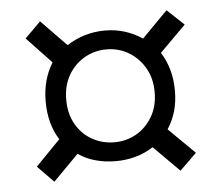

<svg xmlns="http://www.w3.org/2000/svg" viewBox="-41 -626 642 558"><g transform="rotate(-5 280.0 -347.0)"><path d="M96 -113 49 -161 121 -235Q106 -258 98.5 -286.5Q91 -315 91 -347Q91 -379 98.5 -407Q106 -435 121 -459L49 -535L95 -581L169 -505Q193 -521 221.5 -529.5Q250 -538 280 -538Q311 -538 338 -529.5Q365 -521 389 -505L464 -581L513 -535L437 -459Q452 -436 460 -407.5Q468 -379 468 -347Q468 -313 460 -286Q452 -259 437 -236L513 -161L464 -113L389 -188Q364 -172 336.5 -164.5Q309 -157 280 -157Q249 -157 221 -164.5Q193 -172 170 -188ZM280 -212Q315 -212 344 -228.5Q373 -245 391 -275.5Q409 -306 409 -347Q409 -388 391 -418.5Q373 -449 344 -466Q315 -483 280 -483Q245 -483 215.5 -466Q186 -449 168.5 -418.5Q151 -388 151 -347Q151 -306 168.5 -275.5Q186 -245 215.5 -228.5Q245 -212 280 -212Z"/></g></svg>

Font: Ubuntu Sans Mono
Style: Regular
Weight: 400
Monospace: yes
Designer: Dalton Maag Ltd
Foundry: Dalton Maag Ltd
Version: Version 1.006